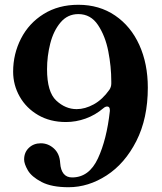

<svg xmlns="http://www.w3.org/2000/svg" viewBox="-20 -771 679 804"><path d="M599 -404Q599 -275 551 -180.5Q503 -86 426.5 -36.5Q350 13 267 13Q196 13 154 -9Q112 -31 96.5 -58Q81 -85 81 -103Q81 -133 101 -152Q121 -171 151 -171Q182 -171 206 -149Q230 -127 232 -88Q234 -59 246.5 -43.5Q259 -28 282 -28Q353 -28 390 -107.5Q427 -187 440 -306V-310Q440 -325 429 -325Q421 -325 413 -318Q379 -289 338.5 -274.5Q298 -260 256 -260Q190 -260 140 -289Q90 -318 62.5 -366.5Q35 -415 35 -471Q35 -545 68 -609.5Q101 -674 163 -712.5Q225 -751 308 -751Q396 -751 462 -706Q528 -661 563.5 -582.5Q599 -504 599 -404ZM438 -395Q446 -407 446 -421V-430Q446 -492 433.5 -556Q421 -620 390.5 -666Q360 -712 308 -712Q263 -712 233.5 -677Q204 -642 190.5 -589Q177 -536 177 -481Q177 -386 215.5 -350Q254 -314 301 -314Q336 -314 372.5 -334Q409 -354 438 -395Z"/></svg>

Font: Shippori Mincho B1 ExtraBold
Style: Regular
Weight: 800
Designer: FONTDASU
Foundry: FONTDASU / Google Inc. / but / Adobe
Version: Version 3.110; ttfautohint (v1.8.3)